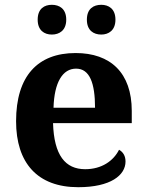

<svg xmlns="http://www.w3.org/2000/svg" viewBox="-20 -770 611 800"><path d="M402 -626C432 -626 461 -643 461 -688C461 -734 432 -750 402 -750C370 -750 342 -734 342 -688C342 -643 370 -626 402 -626ZM196 -626C227 -626 256 -643 256 -688C256 -734 227 -750 196 -750C165 -750 137 -734 137 -688C137 -643 165 -626 196 -626ZM306 10C441 10 503 -40 503 -97C503 -119 494 -136 476 -146C453 -100 404 -65 335 -65C252 -65 205 -123 201 -257H529V-308C529 -467 440 -549 295 -549C137 -549 47 -453 47 -265C47 -91 136 10 306 10ZM376 -321H203C206 -427 241 -484 297 -484C354 -484 376 -423 376 -321Z"/></svg>

Font: Noto Serif NP Hmong
Style: Bold
Weight: 700
Designer: Dalton Maag Ltd
Foundry: Dalton Maag Ltd
Version: Version 1.001